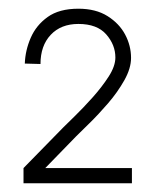

<svg xmlns="http://www.w3.org/2000/svg" viewBox="-20 -725 357 441"><path d="M73 -578 37 -579Q38 -609 50.5 -638Q63 -667 89.5 -686Q116 -705 160 -705Q200 -705 227 -688Q254 -671 267.5 -645.5Q281 -620 281 -592Q281 -568 265.5 -540.5Q250 -513 228 -487.5Q206 -462 185.5 -442Q165 -422 155 -412L84 -339H283V-304H34V-339L125 -432Q132 -439 151.5 -458Q171 -477 192.5 -501Q214 -525 229.5 -549Q245 -573 245 -593Q245 -622 224 -646Q203 -670 160 -670Q120 -670 96.5 -645Q73 -620 73 -578Z"/></svg>

Font: Haskoy ExtraLight
Style: Regular
Weight: 200
Designer: Ertekin Erdin
Foundry: Ertekin Erdin
Version: Version 2.000; ttfautohint (v1.8.4.7-5d5b)